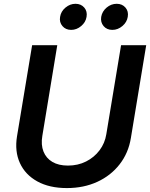

<svg xmlns="http://www.w3.org/2000/svg" viewBox="-20 -961 775 992"><path d="M325.7 10.7Q235.4 10.7 172.9 -23.7Q110.4 -58.1 82.8 -118.7Q55.2 -179.2 67.9 -256.8L146 -727.5H275.9L198.7 -258.8Q190.9 -212.9 204.6 -178.2Q218.3 -143.6 250.5 -124.5Q282.7 -105.5 331.1 -105.5Q382.8 -105.5 424.8 -126.7Q466.8 -147.9 494.4 -184.6Q522 -221.2 529.3 -267.6L605.5 -727.5H735.4L656.2 -248Q643.6 -170.4 598.1 -112.1Q552.7 -53.7 482.7 -21.5Q412.6 10.7 325.7 10.7ZM560.5 -806.6Q531.7 -806.6 515.1 -826.4Q498.5 -846.2 502.9 -874Q507.8 -902.3 531 -921.9Q554.2 -941.4 583 -941.4Q611.3 -941.4 628.2 -921.9Q645 -902.3 640.1 -874Q635.7 -846.2 612.3 -826.4Q588.9 -806.6 560.5 -806.6ZM347.7 -806.6Q319.3 -806.6 302.5 -826.4Q285.6 -846.2 290.5 -874Q294.9 -902.3 318.4 -921.9Q341.8 -941.4 370.1 -941.4Q398.4 -941.4 415.3 -921.9Q432.1 -902.3 427.2 -874Q422.9 -846.2 399.4 -826.4Q376 -806.6 347.7 -806.6Z"/></svg>

Font: Inter 17pt SemiBold
Style: Italic
Weight: 600
Italic angle: -9.3988°
Version: Version 4.001;git-66647c0bb